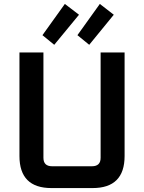

<svg xmlns="http://www.w3.org/2000/svg" viewBox="-20 -957 733 977"><path d="M79 -163V-690H201V-154Q201 -111 245 -111H448Q492 -111 492 -154V-690H614V-163Q614 0 451 0H242Q79 0 79 -163ZM196 -778 310 -937 382 -882 256 -729ZM374 -778 488 -937 559 -882 434 -729Z"/></svg>

Font: Oxanium ExtraLight SemiBold
Style: Regular
Weight: 600
Version: Version 2.000